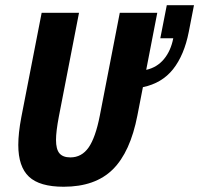

<svg xmlns="http://www.w3.org/2000/svg" viewBox="-20 -708 766 738"><path d="M224.6 9.8Q132.3 9.8 91.3 -28.8Q50.3 -67.4 50.3 -150.9Q50.3 -196.3 62 -257.8L140.1 -658.7H283.7L206.1 -259.3Q195.3 -202.6 195.3 -170.4Q195.3 -134.3 208.5 -118.7Q221.7 -103 250.5 -103Q293.9 -103 320.6 -141.1Q347.2 -179.2 363.8 -264.2L440.4 -658.7H584.5L542 -439.5Q583.5 -448.7 610.1 -480.7Q636.7 -512.7 646 -561H596.2L621.1 -688H725.6L705.6 -585.4Q688 -496.1 645.3 -442.1Q602.5 -388.2 529.3 -373L508.3 -265.1Q481 -123.5 413.6 -56.9Q346.2 9.8 224.6 9.8Z"/></svg>

Font: Cousine
Style: Bold Italic
Weight: 700
Italic angle: -12°
Monospace: yes
Designer: Steve Matteson
Foundry: Ascender Corporation
Version: Version 1.20